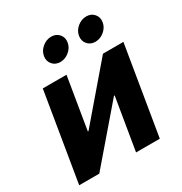

<svg xmlns="http://www.w3.org/2000/svg" viewBox="-176 -895 976 1027"><g transform="rotate(-30 311.5 -381.5)"><path d="M515.4 0H368.7L422 -321.3H417.8L141.6 0H17.5L107.8 -545.9H254.2L201.4 -226H205.4L479.5 -545.9H605.7ZM477.2 -621Q447 -621 429.1 -641.9Q411.3 -662.8 416.1 -692.3Q420.9 -721.8 445.8 -742.6Q470.7 -763.4 501 -763.4Q531.2 -763.4 549.1 -742.6Q567 -721.8 562.1 -692.3Q557.3 -662.8 532.3 -641.9Q507.4 -621 477.2 -621ZM260.8 -621Q230.6 -621 212.7 -641.9Q194.9 -662.8 199.7 -692.3Q204.5 -721.8 229.4 -742.6Q254.3 -763.4 284.6 -763.4Q314.8 -763.4 332.7 -742.6Q350.6 -721.8 345.8 -692.3Q340.9 -662.8 316 -641.9Q291 -621 260.8 -621Z"/></g></svg>

Font: Adwaita Sans
Style: Italic
Weight: 400
Italic angle: -9.39999°
Designer: Rasmus Andersson
Foundry: rsms
Version: Version 4.001;git-9221beed3